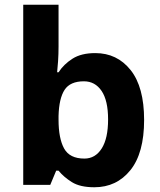

<svg xmlns="http://www.w3.org/2000/svg" viewBox="-20 -780 673 810"><path d="M227 -583Q227 -552 225 -522Q223 -492 221 -475H227Q249 -509 286 -532.5Q323 -556 382 -556Q474 -556 531 -484.5Q588 -413 588 -274Q588 -134 530 -62Q472 10 378 10Q318 10 283.5 -11.5Q249 -33 227 -60H217L192 0H78V-760H227ZM334 -437Q276 -437 252.5 -401Q229 -365 227 -291V-275Q227 -196 250.5 -153.5Q274 -111 336 -111Q382 -111 409 -153.5Q436 -196 436 -276Q436 -356 408.5 -396.5Q381 -437 334 -437Z"/></svg>

Font: Noto Sans Gujarati UI
Style: Bold
Weight: 700
Designer: Jelle Bosma - Monotype Design Team, Universal Thirst
Foundry: Monotype Imaging Inc.
Version: Version 2.106; ttfautohint (v1.8.4.7-5d5b)